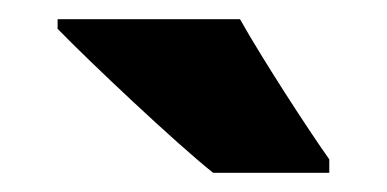

<svg xmlns="http://www.w3.org/2000/svg" viewBox="-20 -786 403 200"><path d="M230 -766H40V-756C73 -722 163 -637 202 -606H323V-620C301 -651 253 -725 230 -766Z"/></svg>

Font: Noto Sans Devanagari Condensed Black
Style: Regular
Weight: 900
Width: 3
Designer: Jelle Bosma - Monotype Design Team
Foundry: Monotype Imaging Inc.
Version: Version 2.004